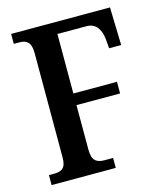

<svg xmlns="http://www.w3.org/2000/svg" viewBox="-108 -795 746 876"><g transform="rotate(-15 265.0 -357.0)"><path d="M27 0H330V-47H291C254 -47 231 -59 231 -112V-323H437V-378H231V-659H369C410 -659 433 -628 438 -581L442 -535H499L494 -714H27V-667H54C84 -667 108 -656 108 -604V-108C108 -57 86 -47 49 -47H27Z"/></g></svg>

Font: Noto Serif Tamil Condensed SemiBold
Style: Italic
Weight: 600
Width: 3
Italic angle: -12°
Designer: Indian Type Foundry, Tom Grace, and the Monotype Design Team
Foundry: Monotype Imaging Inc.
Version: Version 2.003